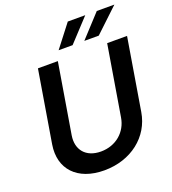

<svg xmlns="http://www.w3.org/2000/svg" viewBox="-166 -1061 1068 1195"><g transform="rotate(-20 368.5 -463.5)"><path d="M306.5 -789.1H399.1L536.9 -937.5H421.2ZM476.6 -789.1H572.4L729.8 -937.5H613.3ZM605.5 -727.3 528.4 -263.1C513.8 -172.2 439.6 -106.5 339.5 -106.5C239.3 -106.5 187.1 -172.2 201.7 -263.1L278.8 -727.3H147L68.2 -252.1C42.6 -95.9 141.3 11 319.6 11C496.8 11 632.8 -95.9 658.4 -252.1L737.2 -727.3Z"/></g></svg>

Font: TID UI Semi Bold
Style: Italic
Weight: 600
Italic angle: -9.39999°
Designer: The TID Project Authors
Foundry: Bakken & Bæck
Version: Version 1.001;hotconv 1.0.109;makeotfexe 2.5.65596